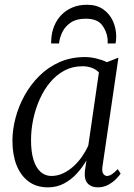

<svg xmlns="http://www.w3.org/2000/svg" viewBox="-20 -796 578 826"><path d="M421 -81Q417.5 -57 424.5 -48Q431.5 -39 440.5 -39Q450 -39 461.5 -46.5Q473 -54 486.5 -68.5L499 -49Q494.5 -42 481.2 -27.8Q468 -13.5 447.2 -1.8Q426.5 10 401 10Q373 10 357.5 -6.5Q342 -23 345 -59L352 -106Q335 -76.5 311 -50Q287 -23.5 255.8 -6.8Q224.5 10 186.5 10Q137 10 103 -15.2Q69 -40.5 51.2 -85.5Q33.5 -130.5 33.5 -190.5Q33.5 -238 46.8 -288.5Q60 -339 85.8 -385.5Q111.5 -432 149.2 -469.5Q187 -507 236.2 -528.8Q285.5 -550.5 345.5 -550.5Q369 -550.5 394.2 -544.5Q419.5 -538.5 440 -528.5L489.5 -548ZM405.5 -484.5Q393 -497.5 375 -504.2Q357 -511 334.5 -511Q292 -511 257.2 -492.5Q222.5 -474 195.8 -442Q169 -410 150.8 -369Q132.5 -328 123 -283Q113.5 -238 113.5 -193.5Q113.5 -141.5 124.5 -107.2Q135.5 -73 155.2 -56Q175 -39 200.5 -39Q227.5 -39 251.8 -50.5Q276 -62 296.8 -81Q317.5 -100 333.5 -123.2Q349.5 -146.5 360 -170.5ZM200 -609Q200 -613.5 200 -617.5Q200 -621.5 200.5 -626Q202 -656 212.8 -683Q223.5 -710 243.2 -730.8Q263 -751.5 290.8 -763.5Q318.5 -775.5 354.5 -775.5Q395.5 -775.5 423.2 -756.5Q451 -737.5 465.5 -706Q480 -674.5 480 -636.5Q480 -629 479 -621.5Q478 -614 477 -609H443Q443 -613 443.2 -617.2Q443.5 -621.5 443 -628.5Q439 -662.5 418.5 -689Q398 -715.5 348.5 -715.5Q309 -715.5 284.8 -699.2Q260.5 -683 248.5 -658.5Q236.5 -634 234 -609Z"/></svg>

Font: Merriweather 60pt Light
Style: Italic
Weight: 300
Italic angle: -7.8°
Version: Version 2.101